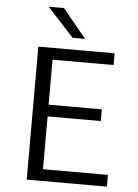

<svg xmlns="http://www.w3.org/2000/svg" viewBox="-59 -932 701 978"><g transform="rotate(5 291.5 -443.5)"><path d="M115 0ZM525 -60V0H115V-680H505V-620H193V-390H465V-330H193V-60ZM150 -887H228L349 -740H285Z"/></g></svg>

Font: Martel Sans Light
Style: Regular
Weight: 300
Designer: Dan Reynolds and Mathieu Réguer
Foundry: Dan Reynolds and Mathieu Réguer
Version: Version 1.002; ttfautohint (v1.1) -l 5 -r 5 -G 72 -x 0 -D la